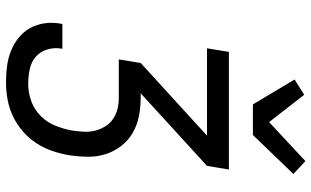

<svg xmlns="http://www.w3.org/2000/svg" viewBox="-219 -811 1038 640"><g transform="rotate(90 300.0 -491.0)"><path d="M254 8Q226 8 200 4.5Q174 1 150 -8.5Q126 -18 106 -34Q86 -50 73.5 -72.5Q61 -95 57.5 -121.5Q54 -148 59 -175L60 -180H143L142 -177Q138 -152 145 -129Q152 -106 169.5 -91Q187 -76 211.5 -71Q236 -66 260 -66Q288 -66 316.5 -76Q345 -86 366.5 -107.5Q388 -129 399 -156.5Q410 -184 415 -212Q418 -232 419 -251.5Q420 -271 415.5 -289Q411 -307 401.5 -322.5Q392 -338 377 -348.5Q362 -359 343.5 -363.5Q325 -368 306 -368H178L190 -441L432 -662H141L153 -735H545L533 -662L291 -441H305Q337 -441 367.5 -435Q398 -429 423.5 -414Q449 -399 467 -375.5Q485 -352 494 -323.5Q503 -295 502.5 -263.5Q502 -232 497 -200Q492 -172 482.5 -144.5Q473 -117 456.5 -92Q440 -67 416.5 -47Q393 -27 366 -14.5Q339 -2 310.5 3Q282 8 254 8ZM328 -815 245 -954 296 -986 387 -869 517 -990 560 -950 430 -815Z"/></g></svg>

Font: Iosevka Extended Oblique
Style: Regular
Weight: 400
Width: 7
Italic angle: -9°
Monospace: yes
Designer: Belleve Invis
Foundry: Belleve Invis
Version: Version 32.0.1; ttfautohint (v1.8.4)